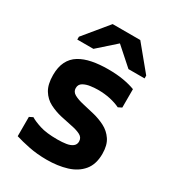

<svg xmlns="http://www.w3.org/2000/svg" viewBox="-178 -826 850 939"><g transform="rotate(30 247.0 -356.0)"><path d="M425 -498V-394L405 -384Q380 -396 348.5 -403Q317 -410 279 -410Q262 -410 238.5 -407Q215 -404 197.5 -394Q180 -384 180 -363Q180 -342 200 -331Q220 -320 251 -313Q282 -306 317 -297.5Q352 -289 383 -273Q414 -257 434 -227.5Q454 -198 454 -149Q454 -90 424.5 -54.5Q395 -19 344.5 -3.5Q294 12 232 12Q177 12 130.5 2.5Q84 -7 52 -17V-126L72 -136Q91 -124 128 -112Q165 -100 227 -100Q255 -100 277 -103.5Q299 -107 312 -117Q325 -127 325 -144Q325 -166 305.5 -176.5Q286 -187 254.5 -193Q223 -199 188.5 -207Q154 -215 122.5 -231Q91 -247 71.5 -278.5Q52 -310 52 -363Q52 -408 67.5 -439Q83 -470 112.5 -488Q142 -506 182.5 -514Q223 -522 273 -522Q321 -522 358.5 -515.5Q396 -509 425 -498ZM180 -724H336L448 -588V-572H357L258 -660L159 -572H68V-588Z"/></g></svg>

Font: AR One Sans
Style: Bold
Weight: 700
Designer: Niteesh Yadav
Foundry: Niteesh Yadav
Version: Version 1.001;gftools[0.9.33]